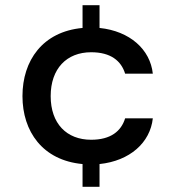

<svg xmlns="http://www.w3.org/2000/svg" viewBox="-20 -627 730 735"><path d="M174 -259C174 -364 235 -427 329 -427C404 -427 444 -394 459 -345H565C555 -438 477 -508 361 -520V-607H296V-520C143 -506 66 -395 66 -259C66 -124 143 -13 296 1V88H361V1C477 -11 555 -81 565 -174H459C444 -125 404 -92 329 -92C235 -92 174 -154 174 -259Z"/></svg>

Font: Malmofest Medium
Style: Regular
Weight: 500
Designer: Jonny Pinhorn (Poppins), Kolossal
Version: Version 1.004;Glyphs 3.1.2 (3151)